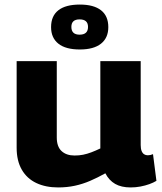

<svg xmlns="http://www.w3.org/2000/svg" viewBox="-20 -812 709 842"><path d="M235 10Q180 10 139 -9.5Q98 -29 75.5 -68Q53 -107 53 -164V-544H229V-209Q229 -169 250 -149.5Q271 -130 307 -130Q327 -130 344.5 -133.5Q362 -137 380.5 -144Q399 -151 420 -161V-544H597V-176Q597 -160 601 -150Q605 -140 612 -135.5Q619 -131 628 -131Q640 -131 651 -136L666 -19Q653 -11 635 -4.5Q617 2 596 6Q575 10 553 10Q512 10 485 -5.5Q458 -21 442 -52Q408 -33 375.5 -19Q343 -5 308.5 2.5Q274 10 235 10ZM330 -595Q268 -595 236 -620.5Q204 -646 204 -693Q204 -742 236 -767Q268 -792 330 -792Q391 -792 423 -767Q455 -742 455 -693Q455 -646 423 -620.5Q391 -595 330 -595ZM329 -660Q366 -660 366 -694Q366 -727 329 -727Q293 -727 293 -694Q293 -660 329 -660Z"/></svg>

Font: Georama SemiExpanded
Style: Bold
Weight: 700
Width: 6
Designer: Jean-Baptiste Levee
Foundry: Production Type
Version: Version 1.001